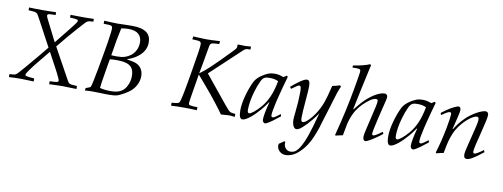

<svg xmlns="http://www.w3.org/2000/svg" viewBox="-74 -1149 4837 1846"><g transform="rotate(10 2344.0 -225.5)"><path d="M15.6 0V-29.3Q62 -30.8 76.2 -38.1Q91.3 -45.9 158.2 -125.5Q291 -281.7 341.3 -345.2L225.6 -561Q223.6 -564.9 217.8 -575.7Q211.9 -586.4 205.3 -598.4Q198.7 -610.4 193.6 -619.9Q188.5 -629.4 188 -629.9Q183.6 -638.2 179.7 -643.6Q175.8 -648.9 171.6 -652.1Q167.5 -655.3 162.8 -657Q158.2 -658.7 151.9 -660.2Q145.5 -661.6 130.4 -663.1Q115.2 -664.6 90.3 -665.5V-692.9Q118.7 -691.9 149.9 -691.2Q181.2 -690.4 216.3 -690.4Q257.8 -690.4 292 -691.2Q326.2 -691.9 354 -692.9V-665.5Q327.6 -665 312.3 -664.6Q296.9 -664.1 291.5 -663.1Q281.7 -661.1 277.8 -656.7Q273.9 -652.3 273.9 -647Q273.9 -643.6 275.9 -637.5Q277.8 -631.3 282.7 -621.1Q287.6 -610.8 295.2 -595.9Q302.7 -581.1 313.5 -559.6L391.1 -405.8L504.4 -547.4Q525.9 -574.7 539.6 -592.3Q553.2 -609.9 561 -620.8Q568.8 -631.8 571.5 -637.5Q574.2 -643.1 574.2 -646.5Q574.2 -651.4 571.8 -654.5Q569.3 -657.7 561 -659.9Q552.7 -662.1 537.1 -663.3Q521.5 -664.6 495.1 -665.5V-692.9Q536.6 -691.9 567.4 -691.4Q598.1 -690.9 619.1 -690.9Q642.6 -690.9 668 -691.4Q693.4 -691.9 722.7 -692.9V-665.5Q707.5 -665 697.3 -664.3Q687 -663.6 679.7 -661.9Q672.4 -660.2 666.7 -657.2Q661.1 -654.3 655.3 -649.4Q650.9 -645.5 638.4 -632.3Q626 -619.1 609.9 -601.1Q593.8 -583 575.4 -562.3Q557.1 -541.5 541 -522.9Q524.9 -504.4 512.5 -490Q500 -475.6 495.1 -469.7L412.1 -369.1L568.4 -85.4Q577.1 -70.3 582.3 -60.8Q587.4 -51.3 592.5 -45.9Q597.7 -40.5 603.8 -37.8Q609.9 -35.2 620.1 -33.2L674.8 -29.3V0L542.5 -3.9Q528.3 -3.9 494.6 -2.9Q460.9 -2 407.7 0L408.7 -29.3Q434.6 -29.8 450.7 -30.8Q466.8 -31.7 476.3 -33.9Q485.8 -36.1 489.3 -39.8Q492.7 -43.5 492.7 -48.8Q492.7 -51.3 491.2 -56.9Q489.7 -62.5 485.8 -70.3Q474.6 -95.7 463.6 -117.7Q452.6 -139.6 442.4 -158.2L361.8 -308.1L270 -195.8Q252.4 -174.8 234.4 -151.9Q216.3 -128.9 201.7 -108.6Q187 -88.4 177.7 -73Q168.5 -57.6 168.5 -51.3Q168.5 -47.4 169.4 -44.4Q170.4 -41.5 178.5 -39.1Q186.5 -36.6 204.6 -34.2Q222.7 -31.7 257.3 -29.3V0Q202.6 -2 168.5 -2.9Q134.3 -3.9 119.1 -3.9Q93.8 -3.9 68.1 -2.9Q42.5 -2 15.6 0Z M757.3 0 760.3 -24.4 793.9 -36.6Q798.8 -38.6 807.6 -44.9Q816.4 -73.7 823.7 -109.9Q835.9 -168.9 847.9 -233.4Q859.9 -297.9 872.1 -368.2Q884.8 -439.9 893.6 -494.1Q902.3 -548.3 906.7 -587.9Q908.2 -601.6 909.2 -611.3Q910.2 -621.1 910.2 -627.9Q910.2 -640.6 907.7 -647.7Q905.3 -654.8 896.2 -658Q887.2 -661.1 870.1 -661.9Q853 -662.6 823.7 -663.1V-692.9Q877 -690.4 909.4 -689.2Q941.9 -688 956.1 -688Q960.9 -688 976.1 -688.5Q991.2 -689 1011.5 -689.5Q1031.7 -689.9 1054.9 -690.4Q1078.1 -690.9 1098.6 -690.9Q1148.4 -690.9 1183.1 -682.1Q1217.8 -673.3 1239.7 -656.5Q1261.7 -639.6 1271.7 -615.5Q1281.7 -591.3 1281.7 -560.5Q1281.7 -466.3 1184.6 -403.8Q1169.4 -394 1148.9 -384.5Q1128.4 -375 1102.1 -365.2Q1169.9 -355 1196.3 -343.8Q1230 -329.1 1248.5 -299.3Q1267.1 -269.5 1267.1 -228Q1267.1 -189.5 1250.7 -153.1Q1234.4 -116.7 1206.1 -88.4Q1192.9 -75.2 1174.1 -62Q1155.3 -48.8 1135.3 -37.6Q1115.2 -26.4 1096.4 -17.8Q1077.6 -9.3 1064.9 -6.3Q1051.3 -2.9 1031 -1.5Q1010.7 0 983.9 0Q976.1 0 965.3 -0.2Q954.6 -0.5 942.4 -0.7Q930.2 -1 917.5 -1.2Q904.8 -1.5 892.6 -2Q864.3 -2.9 834 -3.4Q817.9 -3.4 798.8 -2.7Q779.8 -2 757.3 0ZM948.2 -377.9Q963.9 -377 976.6 -376.5Q989.3 -376 1000 -376Q1024.9 -376 1044.2 -378.2Q1063.5 -380.4 1079.1 -385.3Q1094.7 -390.1 1108.4 -397.2Q1122.1 -404.3 1135.7 -414.6Q1164.1 -435.5 1181.4 -470Q1198.7 -504.4 1198.7 -546.9Q1198.7 -598.1 1166.7 -627Q1134.8 -655.8 1067.4 -655.8Q1051.8 -655.8 1034.4 -654.1Q1017.1 -652.3 998 -648.9Q972.7 -537.6 948.2 -377.9ZM896 -49.3Q941.4 -37.1 1004.4 -37.1Q1035.2 -37.1 1059.3 -42.5Q1083.5 -47.9 1102.1 -58.6Q1120.6 -69.3 1134 -85Q1147.5 -100.6 1157.2 -121.6Q1167.5 -143.6 1173.1 -166.5Q1178.7 -189.5 1178.2 -214.8Q1178.2 -251 1167.7 -275.1Q1157.2 -299.3 1136.2 -314Q1115.2 -328.6 1083.5 -334.7Q1051.8 -340.8 1009.3 -340.8Q993.7 -340.8 976.8 -340.1Q960 -339.4 941.4 -337.4Q939 -323.2 935.8 -305.9Q932.6 -288.6 929.2 -267.6L903.3 -108.4Q898.4 -77.1 896 -49.3Z M1598.6 0V-29.3Q1623 -31.2 1637.2 -33Q1651.4 -34.7 1658.9 -37.1Q1666.5 -39.6 1669.7 -42.7Q1672.9 -45.9 1674.8 -50.8Q1679.2 -59.1 1684.8 -81.5Q1690.4 -104 1696.8 -135.3Q1703.1 -166.5 1709.7 -203.1Q1716.3 -239.7 1722.7 -276.4Q1729 -313 1734.6 -346.4Q1740.2 -379.9 1744.1 -404.3Q1760.3 -498.5 1768.6 -554.7Q1776.9 -610.8 1776.4 -630.4Q1776.4 -648.4 1765.1 -655.3Q1754.4 -662.6 1689 -664.1L1692.9 -692.9Q1744.6 -690.4 1777.6 -689Q1810.5 -687.5 1826.2 -687.5Q1848.1 -687.5 1879.9 -689Q1911.6 -690.4 1954.6 -692.9L1951.7 -664.1Q1928.2 -663.1 1913.8 -662.1Q1899.4 -661.1 1890.6 -659.7Q1881.8 -658.2 1877.2 -655.8Q1872.6 -653.3 1869.1 -649.4Q1863.8 -642.6 1860.4 -629.9Q1860.8 -631.8 1858.9 -620.6Q1856.9 -609.4 1853.5 -590.3Q1850.1 -571.3 1845.7 -546.1Q1841.3 -521 1836.7 -494.4Q1832 -467.8 1827.4 -442.4Q1822.8 -417 1819.1 -397Q1815.4 -377 1813.2 -364.7Q1811 -352.5 1811 -353Q1838.9 -373.5 1865.2 -395.8Q1891.6 -418 1916.5 -441.9Q1941.9 -465.8 1981.9 -506.1Q2022 -546.4 2078.1 -604Q2098.1 -624.5 2108.2 -635.3Q2118.2 -646 2122.3 -653.3Q2126.5 -660.6 2126.5 -668.2Q2126.5 -675.8 2126.5 -690.4Q2128.9 -690.4 2132.6 -690.7Q2136.2 -690.9 2141.6 -690.9Q2161.1 -690.9 2203.6 -689.5Q2226.1 -691.4 2239.5 -692.1Q2252.9 -692.9 2256.8 -692.9V-664.1Q2238.8 -664.1 2228.3 -663.3Q2217.8 -662.6 2208.7 -658.2Q2199.7 -653.8 2189.5 -644.5Q2179.2 -635.3 2161.1 -618.2L1893.1 -367.2L2111.3 -99.6Q2135.7 -69.8 2149.9 -54.9Q2164.1 -40 2176.3 -35.6Q2181.2 -34.2 2192.1 -32.5Q2203.1 -30.8 2220.2 -29.3V0Q2203.1 -2.4 2189.2 -3.9Q2175.3 -5.4 2164.1 -5.4L2085 0Q2069.3 -23.4 2051 -47.6Q2032.7 -71.8 2012.2 -98.1Q1951.7 -176.8 1886.2 -252Q1853.5 -290 1834.5 -312.3Q1815.4 -334.5 1809.1 -341.3Q1792.5 -248.5 1771 -109.9Q1767.6 -87.9 1765.9 -74.2Q1764.2 -60.5 1764.2 -54.7Q1764.2 -47.4 1766.1 -42.7Q1768.1 -38.1 1776.6 -35.4Q1785.2 -32.7 1802.7 -31.5Q1820.3 -30.3 1851.6 -29.3L1849.1 0Q1815.4 -2 1783 -2.7Q1750.5 -3.4 1717.8 -3.4Q1685.5 -3.4 1656.2 -2.7Q1627 -2 1598.6 0Z M2652.3 -104 2657.7 -83 2584.5 -26.4Q2561.5 -10.7 2543.9 0Q2526.4 10.7 2516.6 10.7Q2507.8 10.7 2499.5 1.5Q2491.2 -7.8 2491.2 -21.5Q2491.2 -73.2 2523.4 -193.8L2520 -195.3Q2501.5 -168.9 2487.3 -150.1Q2473.1 -131.3 2462.4 -119.1Q2441.9 -94.7 2418.7 -71.3Q2395.5 -47.9 2373 -29.5Q2350.6 -11.2 2330.3 0Q2310.1 11.2 2295.9 11.2Q2278.8 11.2 2270.3 -10Q2261.7 -31.2 2261.7 -70.8Q2261.7 -134.8 2284.2 -217.3Q2307.1 -300.8 2338.4 -363.3Q2348.1 -382.3 2364.5 -399.2Q2380.9 -416 2399.4 -429.2Q2418 -442.4 2436.3 -452.1Q2454.6 -461.9 2468.3 -466.8Q2492.7 -476.1 2525.4 -476.1Q2537.1 -476.1 2546.9 -475.3Q2556.6 -474.6 2566.7 -472.7Q2576.7 -470.7 2587.9 -467.3Q2599.1 -463.9 2613.8 -458.5L2645 -477.1L2655.8 -468.3Q2640.1 -413.6 2626.5 -363.3Q2612.8 -313 2600.6 -264.2Q2593.3 -234.9 2588.1 -213.4Q2583 -191.9 2580.6 -177.7Q2575.2 -151.9 2570.1 -126Q2564.9 -100.1 2564.9 -78.1Q2564.9 -69.8 2567.9 -64.7Q2570.8 -59.6 2578.1 -59.6Q2582.5 -59.6 2586.7 -60.5Q2590.8 -61.5 2598.4 -65.7Q2606 -69.8 2618.4 -78.9Q2630.9 -87.9 2652.3 -104ZM2571.3 -410.6Q2553.2 -419.4 2533.2 -423.6Q2513.2 -427.7 2491.2 -427.7Q2474.6 -427.7 2461.9 -426.5Q2449.2 -425.3 2439 -420.4Q2428.7 -415.5 2420.4 -406.5Q2412.1 -397.5 2404.3 -381.3Q2392.1 -356 2381.3 -327.1Q2370.6 -298.3 2361.3 -265.6Q2347.2 -215.8 2340.1 -172.4Q2333 -128.9 2333 -90.3Q2333 -71.8 2338.1 -64.9Q2343.3 -58.1 2350.1 -58.1Q2357.4 -58.1 2369.4 -65.2Q2381.3 -72.3 2396 -84Q2410.6 -95.7 2426.5 -111.6Q2442.4 -127.4 2457.5 -145Q2499 -193.8 2525.9 -254.9Q2553.2 -316.4 2571.3 -410.6Z M2682.1 180.7 2730.5 147.9 2740.7 151.4Q2740.2 156.2 2740 159.9Q2739.7 163.6 2739.7 166.5Q2739.7 181.6 2744.9 194.3Q2750 207 2758.8 216.3Q2767.6 225.6 2779.3 230.7Q2791 235.8 2804.2 235.8Q2820.3 235.8 2835 230.7Q2849.6 225.6 2863.5 212.4Q2877.4 199.2 2891.8 176.5Q2906.2 153.8 2921.9 119.1Q2934.6 91.3 2948.5 52Q2962.4 12.7 2978 -40.5L3015.6 -176.3Q2992.7 -141.1 2967.5 -110.4Q2942.4 -79.6 2920.2 -56.4Q2897.9 -33.2 2881.1 -18.3Q2864.3 -3.4 2857.9 0.5Q2836.4 13.2 2823.7 13.2Q2814 13.2 2805.9 6.6Q2797.9 0 2792.2 -11.7Q2786.6 -23.4 2783.4 -39.3Q2780.3 -55.2 2780.3 -74.2Q2780.3 -83.5 2782 -103Q2783.7 -122.6 2787.1 -152.3Q2798.8 -259.3 2798.8 -340.8Q2798.8 -359.9 2797.9 -372.3Q2796.9 -384.8 2794.7 -392.1Q2792.5 -399.4 2788.8 -402.1Q2785.2 -404.8 2780.3 -404.8Q2766.6 -404.8 2718.8 -368.7Q2714.8 -365.7 2711.7 -363.3Q2708.5 -360.8 2706.5 -359.9L2693.4 -377.4Q2714.8 -396 2736.6 -413.1Q2758.3 -430.2 2778.3 -443.8Q2798.3 -457.5 2814.9 -465.6Q2831.5 -473.6 2842.3 -473.6Q2849.6 -473.6 2855.2 -470.9Q2860.8 -468.3 2865 -461.4Q2869.1 -454.6 2871.3 -442.4Q2873.5 -430.2 2873.5 -411.6Q2873.5 -379.9 2864.7 -277.8Q2859.4 -217.3 2856.7 -174.3Q2854 -131.3 2854 -104.5Q2854 -82 2858.6 -73.2Q2863.3 -64.5 2873 -64.5Q2882.3 -64.5 2895.5 -72.8Q2908.7 -81.1 2923.3 -95Q2938 -108.9 2953.4 -127.2Q2968.8 -145.5 2982.4 -166Q3001 -194.3 3017.6 -226.3Q3034.2 -258.3 3046.9 -294.9Q3055.2 -317.4 3066.2 -357.2Q3077.1 -397 3091.3 -456.1Q3105.5 -458.5 3123.5 -463.1Q3141.6 -467.8 3165 -474.6L3175.8 -464.8Q3168.9 -450.7 3162.4 -433.6Q3155.8 -416.5 3148.9 -397Q3148.4 -395.5 3143.6 -379.6Q3138.7 -363.8 3130.9 -338.4Q3123 -313 3113.3 -280.8Q3103.5 -248.5 3093.3 -215.1Q3083 -181.6 3073 -149.7Q3063 -117.7 3055.4 -92.3Q3047.9 -66.9 3043 -51Q3038.1 -35.2 3037.6 -34.2Q3022 11.7 3006.8 48.1Q2991.7 84.5 2975.6 112.3Q2959.5 141.1 2940.4 166.3Q2921.4 191.4 2897.9 212.9Q2863.8 246.6 2829.3 261.2Q2794.9 275.9 2764.2 275.9Q2745.1 275.9 2729.7 269.3Q2714.4 262.7 2703.1 251.7Q2691.9 240.7 2685.8 226.6Q2679.7 212.4 2679.7 197.3Q2679.7 193.4 2680.4 189.5Q2681.2 185.5 2682.1 180.7Z M3207 9.3 3200.7 2.4Q3218.8 -67.9 3232.9 -126Q3247.1 -184.1 3257.8 -232.9Q3271.5 -294.4 3282.7 -351.1Q3293.9 -407.7 3303.7 -462.4Q3313.5 -517.1 3320.3 -558.3Q3327.1 -599.6 3331.1 -627.9Q3331.5 -631.8 3331.8 -635.5Q3332 -639.2 3332 -642.6Q3332 -651.4 3328.4 -656Q3324.7 -660.6 3314.9 -662.6Q3310.1 -663.6 3294.2 -664.3Q3278.3 -665 3251.5 -664.6L3253.9 -684.6Q3364.7 -702.1 3415 -725.6L3424.8 -715.8Q3419.4 -697.3 3416.7 -683.1Q3414.1 -668.9 3411.6 -659.2L3368.7 -461.9L3329.1 -272L3332.5 -270Q3352.1 -294.9 3367.7 -313.5Q3383.3 -332 3394.5 -344.7Q3418.9 -371.6 3446.3 -394.8Q3473.6 -418 3501.2 -435.3Q3528.8 -452.6 3554.9 -462.4Q3581.1 -472.2 3602.5 -472.2Q3613.8 -472.2 3621.8 -463.9Q3629.9 -455.6 3629.9 -442.9Q3629.9 -437.5 3629.2 -431.9Q3628.4 -426.3 3626.2 -415.8Q3624 -405.3 3619.4 -386.5Q3614.7 -367.7 3606.9 -335.9Q3591.3 -272.9 3579.1 -220.7Q3566.9 -168.5 3557.6 -124Q3553.7 -103.5 3551.5 -90.8Q3549.3 -78.1 3549.3 -71.8Q3549.3 -64.5 3553 -60.3Q3556.6 -56.2 3562 -56.2Q3580.6 -56.2 3646.5 -106L3656.2 -87.9Q3647.5 -80.1 3633.8 -69.8Q3620.1 -59.6 3604.5 -48.6Q3588.9 -37.6 3572.3 -26.9Q3555.7 -16.1 3541 -7.6Q3526.4 1 3514.4 6.1Q3502.4 11.2 3496.1 11.2Q3486.8 11.2 3479.5 1.7Q3472.2 -7.8 3472.2 -29.8Q3472.2 -39.6 3474.9 -54.9Q3477.5 -70.3 3482.4 -91.3L3519 -247.6Q3531.7 -301.8 3539.6 -336.9Q3547.4 -372.1 3546.9 -388.2Q3546.9 -405.8 3527.8 -405.8Q3516.1 -405.8 3502 -399.7Q3487.8 -393.6 3472.4 -383.3Q3457 -373 3440.7 -359.1Q3424.3 -345.2 3408.7 -329.6Q3362.3 -283.2 3336.2 -231.7Q3310.1 -180.2 3295.9 -118.7L3274.9 -6.8L3224.6 3.9Q3219.7 4.9 3215.3 6.3Q3210.9 7.8 3207 9.3Z M4096.2 -104 4101.6 -83 4028.3 -26.4Q4005.4 -10.7 3987.8 0Q3970.2 10.7 3960.4 10.7Q3951.7 10.7 3943.4 1.5Q3935.1 -7.8 3935.1 -21.5Q3935.1 -73.2 3967.3 -193.8L3963.9 -195.3Q3945.3 -168.9 3931.2 -150.1Q3917 -131.3 3906.2 -119.1Q3885.7 -94.7 3862.5 -71.3Q3839.4 -47.9 3816.9 -29.5Q3794.4 -11.2 3774.2 0Q3753.9 11.2 3739.7 11.2Q3722.7 11.2 3714.1 -10Q3705.6 -31.2 3705.6 -70.8Q3705.6 -134.8 3728 -217.3Q3751 -300.8 3782.2 -363.3Q3792 -382.3 3808.3 -399.2Q3824.7 -416 3843.3 -429.2Q3861.8 -442.4 3880.1 -452.1Q3898.4 -461.9 3912.1 -466.8Q3936.5 -476.1 3969.2 -476.1Q3981 -476.1 3990.7 -475.3Q4000.5 -474.6 4010.5 -472.7Q4020.5 -470.7 4031.7 -467.3Q4043 -463.9 4057.6 -458.5L4088.9 -477.1L4099.6 -468.3Q4084 -413.6 4070.3 -363.3Q4056.6 -313 4044.4 -264.2Q4037.1 -234.9 4032 -213.4Q4026.9 -191.9 4024.4 -177.7Q4019 -151.9 4013.9 -126Q4008.8 -100.1 4008.8 -78.1Q4008.8 -69.8 4011.7 -64.7Q4014.6 -59.6 4022 -59.6Q4026.4 -59.6 4030.5 -60.5Q4034.7 -61.5 4042.2 -65.7Q4049.8 -69.8 4062.3 -78.9Q4074.7 -87.9 4096.2 -104ZM4015.1 -410.6Q3997.1 -419.4 3977.1 -423.6Q3957 -427.7 3935.1 -427.7Q3918.5 -427.7 3905.8 -426.5Q3893.1 -425.3 3882.8 -420.4Q3872.6 -415.5 3864.3 -406.5Q3856 -397.5 3848.1 -381.3Q3835.9 -356 3825.2 -327.1Q3814.5 -298.3 3805.2 -265.6Q3791 -215.8 3783.9 -172.4Q3776.9 -128.9 3776.9 -90.3Q3776.9 -71.8 3782 -64.9Q3787.1 -58.1 3793.9 -58.1Q3801.3 -58.1 3813.2 -65.2Q3825.2 -72.3 3839.8 -84Q3854.5 -95.7 3870.4 -111.6Q3886.2 -127.4 3901.4 -145Q3942.9 -193.8 3969.7 -254.9Q3997.1 -316.4 4015.1 -410.6Z M4189.5 8.3 4183.1 0Q4199.7 -51.8 4214.8 -113Q4230 -174.3 4244.1 -247.1Q4254.4 -300.3 4259 -334.5Q4263.7 -368.7 4264.2 -385.3Q4264.2 -396 4260.7 -400.1Q4257.3 -404.3 4251 -404.3Q4241.7 -404.3 4231.9 -399.9Q4222.2 -395.5 4208.5 -387.2L4169.9 -361.8L4163.6 -381.8L4209 -415.5Q4230.5 -430.7 4249.5 -441.4Q4268.6 -452.1 4283.4 -459.2Q4298.3 -466.3 4308.3 -469.5Q4318.4 -472.7 4321.8 -472.7Q4334.5 -472.7 4339.8 -463.6Q4345.2 -454.6 4345.2 -442.9Q4345.2 -436.5 4344.2 -429Q4343.3 -421.4 4341.1 -409.9Q4338.9 -398.4 4334.7 -381.3Q4330.6 -364.3 4324.7 -339.4L4302.7 -249L4306.2 -248Q4348.1 -316.9 4404.3 -370.6Q4427.2 -392.6 4453.6 -411.1Q4480 -429.7 4505.1 -443.4Q4530.3 -457 4551.8 -464.6Q4573.2 -472.2 4586.4 -472.2Q4599.6 -472.2 4607.7 -463.9Q4615.7 -455.6 4615.7 -439.9Q4615.7 -406.2 4582 -275.9Q4536.6 -102.5 4536.6 -71.3Q4536.6 -61.5 4540.3 -57.4Q4543.9 -53.2 4549.8 -53.2Q4555.7 -53.2 4566.4 -58.1Q4577.1 -63 4589.4 -70.6Q4601.6 -78.1 4613.8 -86.7Q4626 -95.2 4635.3 -102.5L4643.6 -83Q4607.9 -53.7 4581.8 -35.4Q4555.7 -17.1 4536.9 -6.6Q4518.1 3.9 4505.9 7.6Q4493.7 11.2 4486.3 11.2Q4472.7 11.2 4464.6 2.2Q4456.5 -6.8 4456.5 -25.4Q4456.5 -32.2 4457.5 -41.3Q4458.5 -50.3 4460.4 -61.5Q4463.9 -80.1 4473.4 -117.7Q4482.9 -155.3 4497.1 -212.4Q4515.1 -281.2 4524.2 -323.2Q4533.2 -365.2 4532.7 -380.9Q4532.7 -395.5 4527.8 -401.1Q4522.9 -406.7 4514.2 -406.7Q4496.6 -406.7 4472.2 -392.6Q4447.8 -378.4 4421.9 -355.5Q4396 -332.5 4371.6 -303.2Q4347.2 -273.9 4329.6 -243.2Q4303.2 -197.3 4282.2 -122.1Q4278.3 -107.9 4272.5 -79.8Q4266.6 -51.8 4258.3 -7.3Q4240.2 -4.4 4223.1 -0.5Q4206.1 3.4 4189.5 8.3Z"/></g></svg>

Font: XB Kayhan
Style: Italic
Weight: 400
Italic angle: -12°
Designer: Behnam
Foundry: Irmug
Version: Version 7.300 2009